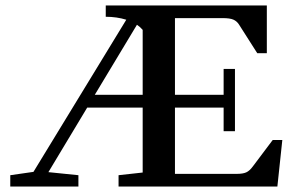

<svg xmlns="http://www.w3.org/2000/svg" viewBox="-20 -683 1070 703"><path d="M17.6 0V-41.5L102.5 -53.7L442.4 -610.8Q407.2 -621.6 367.2 -621.6V-663.1H957V-488.3H921.9L855 -593.3Q847.2 -605.5 834.5 -611.1Q821.8 -616.7 794.9 -616.7H620.6V-335.9H798.8V-430.7H840.3V-202.6H798.8V-289.1H620.6V-46.4H847.2Q869.6 -46.4 881.8 -52Q894 -57.6 905.8 -73.7L978.5 -170.4H1013.7L995.6 0H414.1V-41.5L502.4 -51.3V-289.1H299.3L157.2 -52.7L267.1 -41.5V0ZM502.4 -573.7Q492.7 -585 481.4 -592.3L327.1 -335.9H502.4Z"/></svg>

Font: Elstob 6pt Medium
Style: Regular
Weight: 500
Designer: Peter S. Baker
Version: Version 1.015